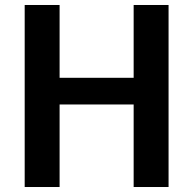

<svg xmlns="http://www.w3.org/2000/svg" viewBox="-20 -750 775 770"><path d="M516 -331H219V0H79V-730H219V-438H516V-730H656V0H516Z"/></svg>

Font: Mplus 1p Bold
Style: Bold
Weight: 700
Version: Version 1.061